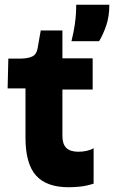

<svg xmlns="http://www.w3.org/2000/svg" viewBox="-20 -773 479 806"><path d="M268 13Q175 13 131 -36.5Q87 -86 87 -195V-402H12L15 -527H69Q101 -528 117.5 -537Q134 -546 138 -571L151 -645H242V-528H369V-397H242V-202Q242 -168 258.5 -152Q275 -136 309 -136Q328 -136 345 -140Q362 -144 373 -151V-2Q341 8 314.5 10.5Q288 13 268 13ZM280 -600Q290 -641 294 -670Q298 -699 299 -719Q300 -739 300 -753H439Q439 -704 426 -666Q413 -628 396 -600Z"/></svg>

Font: Bricolage Grotesque 96pt ExtraBold ExtraBold
Style: Regular
Weight: 800
Version: Version 1.001;gftools[0.9.33.dev8+g029e19f]